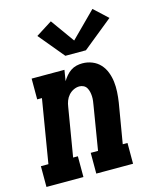

<svg xmlns="http://www.w3.org/2000/svg" viewBox="-132 -860 749 938"><g transform="rotate(-15 242.5 -391.0)"><path d="M-15 0V-105H23L76 -425H52V-530H218L209 -475Q217 -488 227.5 -500.5Q238 -513 251.5 -522Q265 -531 280 -534.5Q295 -538 310 -538Q336 -538 359.5 -528.5Q383 -519 399.5 -501Q416 -483 425 -459.5Q434 -436 437 -411Q440 -386 438.5 -359.5Q437 -333 433 -307L399 -105H423V0H237V-105H274L310 -324Q310 -324 310 -324Q310 -324 310 -324Q312 -335 313.5 -347Q315 -359 314.5 -370.5Q314 -382 311.5 -393Q309 -404 303.5 -413.5Q298 -423 288 -428Q278 -433 267 -433Q252 -433 237.5 -426Q223 -419 212.5 -407Q202 -395 196.5 -380.5Q191 -366 189 -351L148 -105H172V0ZM240 -595 133 -724 215 -776 301 -656 427 -782 496 -718 344 -595Z"/></g></svg>

Font: Iosevka Slab Extrabold Oblique
Style: Regular
Weight: 800
Italic angle: -9°
Monospace: yes
Designer: Belleve Invis
Foundry: Belleve Invis
Version: Version 11.1.1; ttfautohint (v1.8.3)